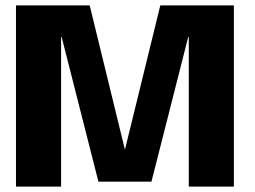

<svg xmlns="http://www.w3.org/2000/svg" viewBox="-20 -695 950 715"><path d="M39.5 0H207.5V-557.5H209.5L346.5 -18.5H544L681 -557.5H683V0H851V-675H577L444.5 -134.5H446L314 -675H39.5Z"/></svg>

Font: Anybody UltraCondensed Thin
Style: Bold
Weight: 700
Version: Version 1.111